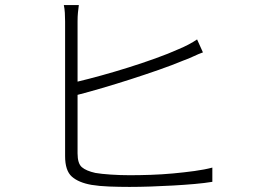

<svg xmlns="http://www.w3.org/2000/svg" viewBox="-20 -745 996 755"><path d="M290 -725Q288 -711 286.5 -695.5Q285 -680 285 -661V-424Q327 -434 379.5 -448.5Q432 -463 486 -480Q540 -497 591.5 -515.5Q643 -534 683 -552Q724 -569 755 -590L778 -539Q761 -533 741 -523.5Q721 -514 701 -507Q658 -489 603.5 -470Q549 -451 493 -433Q437 -415 382.5 -399Q328 -383 285 -372V-142Q285 -102 302 -87.5Q319 -73 355 -65Q378 -61 415.5 -58.5Q453 -56 490 -56Q529 -56 573 -57.5Q617 -59 660.5 -63Q704 -67 744.5 -72.5Q785 -78 815 -86V-30Q785 -25 745 -21.5Q705 -18 661 -15.5Q617 -13 572.5 -11.5Q528 -10 489 -10Q449 -10 409.5 -11.5Q370 -13 340 -18Q289 -27 262.5 -50.5Q236 -74 236 -131V-661Q236 -678 235 -694.5Q234 -711 231 -725Z"/></svg>

Font: Kinto Sans Light
Style: Regular
Weight: 300
Designer: Authors: Ryoko NISHIZUKA  (kana & ideographs); Paul D. Hunt (Latin, Greek & Cyrillic); Wenlong ZHANG  (bopomofo); Sandol
Foundry: Adobe Systems Incorporated, ookami Inc.
Version: Version 0.001